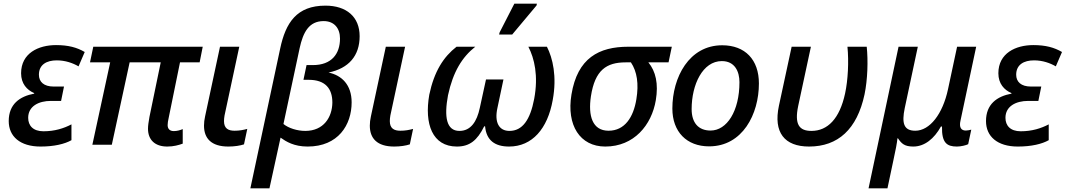

<svg xmlns="http://www.w3.org/2000/svg" viewBox="-20 -796 5861 1056"><path d="M203 10C278 10 336 -4 373 -25V-112C331 -90 281 -74 219 -74C162 -74 135 -105 135 -148C135 -212 193 -241 260 -241H316L332 -320H275C221 -320 194 -346 194 -385C194 -441 237 -464 292 -464C340 -464 381 -449 412 -431L446 -510C403 -535 356 -548 288 -548C192 -548 96 -504 96 -393C96 -336 128 -301 168 -284V-281C88 -266 28 -223 28 -130C28 -46 90 10 203 10Z M900 10C935 10 963 2 985 -6V-86C971 -80 954 -75 936 -75C914 -75 902 -87 902 -108C902 -117 904 -133 908 -149L970 -453H1078L1095 -539H493L475 -453H586L488 0H595L693 -453H864L802 -153C797 -125 794 -105 794 -88C794 -27 832 10 900 10Z M1236 10C1270 10 1301 5 1322 -2L1340 -87C1317 -81 1297 -77 1270 -77C1236 -77 1212 -89 1212 -130C1212 -139 1213 -149 1215 -161L1296 -539H1190L1108 -156C1104 -138 1102 -121 1102 -105C1102 -35 1142 10 1236 10Z M1357 240H1462L1523 -39C1554 -17 1597 10 1672 10C1840 10 1914 -109 1914 -233C1914 -330 1859 -382 1787 -397C1898 -420 1958 -489 1958 -597C1958 -703 1886 -765 1770 -765C1612 -765 1551 -671 1521 -529ZM1659 -76C1615 -76 1567 -91 1539 -114L1628 -531C1647 -618 1679 -680 1760 -680C1818 -680 1850 -641 1850 -584C1850 -500 1804 -438 1701 -438H1666L1649 -357H1678C1769 -357 1808 -309 1808 -232C1807 -151 1760 -76 1659 -76Z M2148 10C2182 10 2213 5 2234 -2L2252 -87C2229 -81 2209 -77 2182 -77C2148 -77 2124 -89 2124 -130C2124 -139 2125 -149 2127 -161L2208 -539H2102L2020 -156C2016 -138 2014 -121 2014 -105C2014 -35 2054 10 2148 10Z M2725 -606H2797L2931 -766L2933 -776H2809L2728 -618ZM2493 10C2563 10 2605 -24 2643 -101H2648C2655 -24 2702 10 2780 10C2907 10 2992 -88 3020 -246C3044 -375 3020 -477 2988 -539H2886C2919 -475 2942 -380 2918 -252C2896 -136 2853 -76 2782 -76C2725 -76 2698 -122 2716 -203L2749 -359H2653L2619 -203C2603 -127 2569 -76 2507 -76C2435 -76 2422 -153 2444 -272C2472 -402 2522 -482 2594 -539H2491C2419 -483 2368 -403 2341 -275C2313 -114 2358 10 2493 10Z M3309 10C3467 10 3564 -108 3587 -245C3602 -335 3587 -403 3546 -453H3657L3675 -539H3436C3274 -539 3156 -477 3123 -276C3095 -107 3170 10 3309 10ZM3327 -77C3238 -77 3214 -159 3230 -266C3252 -411 3316 -453 3421 -453H3450C3484 -402 3494 -335 3480 -250C3464 -151 3416 -77 3327 -77Z M3880 9C4064 9 4154 -168 4154 -337C4154 -468 4078 -547 3952 -547C3770 -547 3678 -371 3678 -199C3678 -71 3757 9 3880 9ZM3888 -78C3821 -78 3784 -121 3784 -196C3784 -331 3845 -460 3950 -460C4022 -460 4047 -402 4047 -344C4047 -185 3978 -78 3888 -78Z M4430 10C4589 10 4694 -85 4735 -277C4752 -359 4755 -463 4747 -539H4641C4649 -457 4644 -356 4628 -282C4598 -143 4532 -76 4443 -76C4375 -76 4349 -112 4370 -213L4440 -539H4334L4264 -214C4233 -68 4294 10 4430 10Z M4757 240H4861L4894 84C4905 35 4914 -12 4916 -35H4919C4938 -7 4954 10 5003 10C5065 10 5118 -33 5155 -100H5161C5159 -10 5188 10 5243 10C5265 10 5294 3 5305 -3L5322 -83C5316 -81 5301 -78 5292 -78C5269 -78 5253 -92 5263 -134L5349 -539H5244L5194 -305C5165 -169 5094 -77 5014 -77C4950 -77 4939 -119 4956 -201L5028 -539H4922Z M5578 10C5653 10 5711 -4 5748 -25V-112C5706 -90 5656 -74 5594 -74C5537 -74 5510 -105 5510 -148C5510 -212 5568 -241 5635 -241H5691L5707 -320H5650C5596 -320 5569 -346 5569 -385C5569 -441 5612 -464 5667 -464C5715 -464 5756 -449 5787 -431L5821 -510C5778 -535 5731 -548 5663 -548C5567 -548 5471 -504 5471 -393C5471 -336 5503 -301 5543 -284V-281C5463 -266 5403 -223 5403 -130C5403 -46 5465 10 5578 10Z"/></svg>

Font: Noto Sans Medium
Style: Italic
Weight: 500
Italic angle: -12°
Designer: Monotype Design Team
Foundry: Monotype Imaging Inc.
Version: Version 2.013